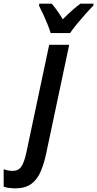

<svg xmlns="http://www.w3.org/2000/svg" viewBox="-148 -786 530 1046"><path d="M-64 240Q-81 240 -97.5 238Q-114 236 -128 231V136Q-117 140 -104 142.5Q-91 145 -79 145Q-48 145 -32 122Q-16 99 -4 43L120 -542H229L103 53Q91 109 72.5 151Q54 193 21.5 216.5Q-11 240 -64 240ZM128 -606Q122 -626 111 -653.5Q100 -681 87.5 -708Q75 -735 65 -754L66 -766H134Q146 -752 162 -730Q178 -708 194 -681Q220 -707 244 -728.5Q268 -750 290 -766H362L360 -755Q343 -738 318.5 -710.5Q294 -683 270.5 -654.5Q247 -626 234 -606Z"/></svg>

Font: Noto Sans Condensed SemiBold
Style: Italic
Weight: 600
Width: 3
Italic angle: -12°
Designer: Monotype Design Team
Foundry: Monotype Imaging Inc.
Version: Version 2.013; ttfautohint (v1.8.4.7-5d5b)